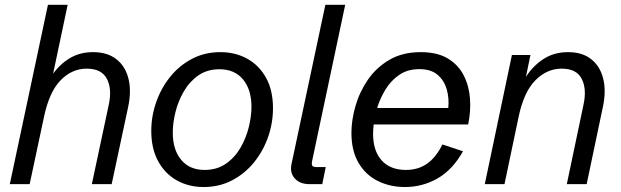

<svg xmlns="http://www.w3.org/2000/svg" viewBox="-20 -752 2536 784"><path d="M20 0 175.8 -732.4H256.3L196.8 -450.7Q225.1 -490.7 265.9 -514.9Q306.6 -539.1 360.4 -539.1Q418.9 -539.1 455.6 -510Q492.2 -481 504.6 -430.7Q517.1 -380.4 503.4 -315.9L436 0H355L424.3 -325.2Q438 -389.2 416.3 -430.4Q394.5 -471.7 334 -471.7Q273.9 -471.7 227.5 -424.3Q181.2 -377 159.7 -274.9L101.1 0Z M811.5 11.7Q750.5 11.7 702.1 -15.4Q653.8 -42.5 625.7 -93.8Q597.7 -145 597.7 -217.3Q597.7 -277.3 617.7 -334.7Q637.7 -392.1 674.8 -438.2Q711.9 -484.4 763.9 -511.7Q815.9 -539.1 879.9 -539.1Q941.4 -539.1 990 -512Q1038.6 -484.9 1066.7 -433.8Q1094.7 -382.8 1094.7 -310.1Q1094.7 -250 1074.7 -192.6Q1054.7 -135.3 1017.3 -89.1Q980 -43 927.7 -15.6Q875.5 11.7 811.5 11.7ZM815.4 -58.1Q865.7 -58.1 902.1 -83.3Q938.5 -108.4 961.7 -148.2Q984.9 -188 995.8 -232.7Q1006.8 -277.3 1006.8 -315.9Q1006.8 -386.2 972.4 -427.7Q938 -469.2 876 -469.2Q826.2 -469.2 790 -444.1Q753.9 -418.9 730.7 -378.9Q707.5 -338.9 696.5 -294.4Q685.5 -250 685.5 -210.9Q685.5 -140.1 720 -99.1Q754.4 -58.1 815.4 -58.1Z M1244.1 0Q1204.6 0 1183.6 -23.4Q1162.6 -46.9 1170.4 -82.5L1308.6 -732.4H1389.6L1254.9 -96.7Q1251.5 -81.5 1255.1 -75.7Q1258.8 -69.8 1272 -69.8H1310.1L1295.9 0Z M1633.8 11.7Q1572.8 11.7 1522.9 -12.9Q1473.1 -37.6 1444.1 -86.9Q1415 -136.2 1415 -209.5Q1415 -260.7 1431.2 -317.9Q1447.3 -375 1481.4 -425.3Q1515.6 -475.6 1569.3 -507.3Q1623 -539.1 1698.2 -539.1Q1765.6 -539.1 1808.6 -513.2Q1851.6 -487.3 1873.5 -444.1Q1895.5 -400.9 1899.2 -348.6Q1902.8 -296.4 1891.6 -243.7H1505.9Q1503.4 -223.6 1503.4 -205.6Q1503.4 -135.7 1538.6 -96.9Q1573.7 -58.1 1637.7 -58.1Q1687 -58.1 1723.4 -83.3Q1759.8 -108.4 1786.6 -162.1L1870.6 -134.3Q1828.1 -58.6 1766.6 -23.4Q1705.1 11.7 1633.8 11.7ZM1692.4 -469.7Q1645 -469.7 1611.1 -446.8Q1577.1 -423.8 1554.7 -387.5Q1532.2 -351.1 1520 -311H1810.5Q1814.5 -350.6 1804.2 -387Q1793.9 -423.3 1766.8 -446.5Q1739.7 -469.7 1692.4 -469.7Z M1959.5 0 2070.3 -527.3H2146L2127.4 -438Q2156.2 -482.9 2199.2 -511Q2242.2 -539.1 2299.8 -539.1Q2358.4 -539.1 2394.5 -510Q2430.7 -481 2443.1 -430.7Q2455.6 -380.4 2441.9 -315.9L2375.5 0H2294.4L2362.8 -325.2Q2376.5 -389.2 2355.2 -430.4Q2334 -471.7 2273.4 -471.7Q2213.4 -471.7 2166.3 -424.3Q2119.1 -377 2097.7 -274.9L2040 0Z"/></svg>

Font: Schibsted Grotesk
Style: Italic
Weight: 400
Italic angle: -12°
Designer: Bakken & Baeck AS, Henrik Kongsvoll
Foundry: Schibsted ASA
Version: Version 1.100; ttfautohint (v1.8.4.7-5d5b);gftools[0.9.25]